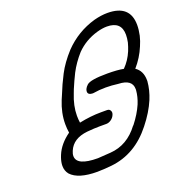

<svg xmlns="http://www.w3.org/2000/svg" viewBox="-140 -927 1012 1053"><g transform="rotate(-20 365.5 -400.0)"><path d="M251 0Q140 0 98 -46Q81 -67 81 -96Q81 -117 90 -143L95 -156Q118 -212 178 -255Q174 -280 174 -306Q174 -371 201 -437L213 -465Q233 -516 261 -570Q289 -624 340 -680Q416 -759 521 -789Q563 -800 599 -800Q731 -800 731 -682Q731 -655 724 -622Q717 -593 705 -566Q681 -508 639 -460Q678 -434 678 -379V-373Q674 -323 653 -272Q627 -210 576 -146Q477 -20 334 -5Q299 -1 251 0ZM279 -69 354 -74Q454 -81 521 -171L523 -172Q563 -223 584 -272Q600 -311 603 -349V-355Q603 -411 524 -414H523Q486 -419 451 -419Q412 -419 377 -413H371Q360 -413 352 -419Q346 -424 346 -433Q346 -439 349 -447Q354 -458 365 -468Q386 -488 485 -488Q544 -488 580 -481Q615 -516 635 -564Q644 -586 650 -609Q655 -633 655 -653Q655 -731 571 -731Q545 -731 513 -722Q440 -701 389 -649Q348 -603 322 -553Q302 -513 284 -470L276 -449Q250 -385 250 -327Q250 -306 253 -286Q320 -300 380 -300H415Q430 -300 435 -289Q438 -284 438 -278Q438 -272 435 -265Q429 -250 415 -240Q401 -230 386 -230H347Q316 -230 273 -226Q189 -217 163 -155Q156 -139 156 -126Q156 -69 279 -69Z"/></g></svg>

Font: Bubblez Graffiti
Style: Italic
Weight: 400
Italic angle: -22.5°
Designer: GGBotNet
Foundry: GGBotNet
Version: 1.00